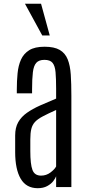

<svg xmlns="http://www.w3.org/2000/svg" viewBox="-20 -988 460 1014"><path d="M179.2 5.9Q118.7 5.9 89.4 -43.9Q60.1 -93.8 60.1 -185.1V-272.5Q60.1 -314.5 76.4 -343Q92.8 -371.6 122.3 -392.3Q151.9 -413.1 191.2 -430.7Q230.5 -448.2 276.4 -467.3V-519Q276.4 -572.8 273.4 -606.4Q270.5 -640.1 257.6 -656Q244.6 -671.9 214.8 -671.9Q185.5 -671.9 171.6 -656.2Q157.7 -640.6 153.6 -606.2Q149.4 -571.8 149.4 -515.1V-495.1H68.8V-515.1Q68.8 -560.1 72.8 -600.8Q76.7 -641.6 90.8 -673.1Q105 -704.6 134.3 -722.9Q163.6 -741.2 215.3 -741.2Q266.6 -741.2 295.4 -724.4Q324.2 -707.5 337.4 -674.8Q350.6 -642.1 353.8 -593.8Q356.9 -545.4 356.9 -482.4V0H276.4V-57.1Q272.9 -46.9 261.5 -31.7Q250 -16.6 229.5 -5.4Q209 5.9 179.2 5.9ZM196.8 -60.5Q224.6 -60.5 246.6 -77.1Q268.6 -93.8 276.4 -108.9V-407.2Q232.9 -387.7 206.1 -373.5Q179.2 -359.4 165 -344.2Q150.9 -329.1 145.5 -307.4Q140.1 -285.6 140.1 -251.5V-190.4Q140.1 -120.6 151.4 -90.6Q162.6 -60.5 196.8 -60.5ZM203.1 -800.8 111.8 -968.3H196.8L242.7 -800.8Z"/></svg>

Font: Antonio ExtraLight
Style: Regular
Weight: 250
Designer: Vernon Adams
Foundry: Vernon Adams
Version: Version 1.002